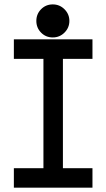

<svg xmlns="http://www.w3.org/2000/svg" viewBox="-20 -865 490 885"><path d="M169.4 -714.6Q147.5 -736.8 147.5 -768.6Q147.5 -800.3 169.4 -822.5Q191.4 -844.7 223.1 -844.7Q254.9 -844.7 277.3 -822.3Q299.8 -799.8 299.8 -768.6Q299.8 -737.3 277.3 -714.8Q254.9 -692.4 223.1 -692.4Q191.4 -692.4 169.4 -714.6ZM406.2 -89.8V0H43.9V-89.8H180.2V-593.8H43.9V-683.6H406.2V-593.8H270V-89.8Z"/></svg>

Font: Anka/Coder Narrow
Style: Bold
Weight: 700
Width: 3
Monospace: yes
Version: Version 001.100